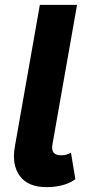

<svg xmlns="http://www.w3.org/2000/svg" viewBox="-20 -760 349 790"><path d="M172 10Q95 10 61.5 -36Q28 -82 41 -156L144 -740H297L196 -167Q187 -121 231 -121Q254 -121 272 -132L290 -23Q270 -7 238.5 1.5Q207 10 172 10Z"/></svg>

Font: Livvic
Style: Bold Italic
Weight: 700
Italic angle: -10°
Designer: Jacques Le Bailly, Baron von Fonthausen
Version: Version 1.001; ttfautohint (v1.8.2)